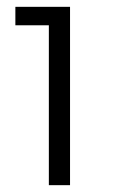

<svg xmlns="http://www.w3.org/2000/svg" viewBox="-20 -765 337 562"><path d="M123 -223V-691H25V-745H185V-223Z"/></svg>

Font: Plus Jakarta Sans Light
Style: Regular
Weight: 300
Designer: Gumpita Rahayu
Foundry: Tokotype
Version: Version 2.006; ttfautohint (v1.8.4.7-5d5b)